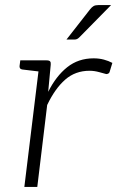

<svg xmlns="http://www.w3.org/2000/svg" viewBox="-20 -737 463 757"><path d="M76 0 137 -499H164Q174 -499 177.5 -495Q181 -491 180 -482L170 -375Q201 -437 245 -472Q289 -507 349 -507Q371 -507 389.5 -502Q408 -497 423 -489L412 -453Q411 -449 407 -447Q403 -445 399 -445Q391 -447 371.5 -452.5Q352 -458 333 -458Q277 -458 237 -423Q197 -388 166 -323L127 0ZM154 -499 143 -454 68 -463Q62 -464 59.5 -467Q57 -470 57 -476L60 -499ZM368 -717H418L293 -590Q288 -585 283.5 -583Q279 -581 272 -581H242L335 -700Q342 -709 349 -713Q356 -717 368 -717Z"/></svg>

Font: Aleo Light
Style: Italic
Weight: 300
Italic angle: -7°
Designer: Alessio Laiso
Foundry: Alessio Laiso
Version: Version 2.001;gftools[0.9.29]